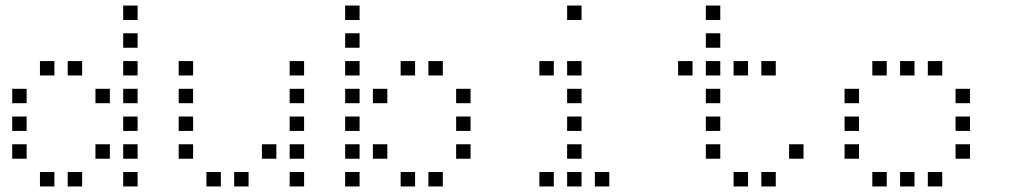

<svg xmlns="http://www.w3.org/2000/svg" viewBox="-20 -696 3640 692"><path d="M425 -676Q424 -676 424 -676Q424 -676 424 -675V-625Q424 -624 424 -624Q424 -624 425 -624H475Q476 -624 476 -624Q476 -624 476 -625V-675Q476 -676 476 -676Q476 -676 475 -676ZM425 -576Q424 -576 424 -576Q424 -576 424 -575V-525Q424 -524 424 -524Q424 -524 425 -524H475Q476 -524 476 -524Q476 -524 476 -525V-575Q476 -576 476 -576Q476 -576 475 -576ZM125 -476Q124 -476 124 -476Q124 -476 124 -475V-425Q124 -424 124 -424Q124 -424 125 -424H175Q176 -424 176 -424Q176 -424 176 -425V-475Q176 -476 176 -476Q176 -476 175 -476ZM225 -476Q224 -476 224 -476Q224 -476 224 -475V-425Q224 -424 224 -424Q224 -424 225 -424H275Q276 -424 276 -424Q276 -424 276 -425V-475Q276 -476 276 -476Q276 -476 275 -476ZM425 -476Q424 -476 424 -476Q424 -476 424 -475V-425Q424 -424 424 -424Q424 -424 425 -424H475Q476 -424 476 -424Q476 -424 476 -425V-475Q476 -476 476 -476Q476 -476 475 -476ZM25 -376Q24 -376 24 -376Q24 -376 24 -375V-325Q24 -324 24 -324Q24 -324 25 -324H75Q76 -324 76 -324Q76 -324 76 -325V-375Q76 -376 76 -376Q76 -376 75 -376ZM325 -376Q324 -376 324 -376Q324 -376 324 -375V-325Q324 -324 324 -324Q324 -324 325 -324H375Q376 -324 376 -324Q376 -324 376 -325V-375Q376 -376 376 -376Q376 -376 375 -376ZM425 -376Q424 -376 424 -376Q424 -376 424 -375V-325Q424 -324 424 -324Q424 -324 425 -324H475Q476 -324 476 -324Q476 -324 476 -325V-375Q476 -376 476 -376Q476 -376 475 -376ZM25 -276Q24 -276 24 -276Q24 -276 24 -275V-225Q24 -224 24 -224Q24 -224 25 -224H75Q76 -224 76 -224Q76 -224 76 -225V-275Q76 -276 76 -276Q76 -276 75 -276ZM425 -276Q424 -276 424 -276Q424 -276 424 -275V-225Q424 -224 424 -224Q424 -224 425 -224H475Q476 -224 476 -224Q476 -224 476 -225V-275Q476 -276 476 -276Q476 -276 475 -276ZM25 -176Q24 -176 24 -176Q24 -176 24 -175V-125Q24 -124 24 -124Q24 -124 25 -124H75Q76 -124 76 -124Q76 -124 76 -125V-175Q76 -176 76 -176Q76 -176 75 -176ZM325 -176Q324 -176 324 -176Q324 -176 324 -175V-125Q324 -124 324 -124Q324 -124 325 -124H375Q376 -124 376 -124Q376 -124 376 -125V-175Q376 -176 376 -176Q376 -176 375 -176ZM425 -176Q424 -176 424 -176Q424 -176 424 -175V-125Q424 -124 424 -124Q424 -124 425 -124H475Q476 -124 476 -124Q476 -124 476 -125V-175Q476 -176 476 -176Q476 -176 475 -176ZM125 -76Q124 -76 124 -76Q124 -76 124 -75V-25Q124 -24 124 -24Q124 -24 125 -24H175Q176 -24 176 -24Q176 -24 176 -25V-75Q176 -76 176 -76Q176 -76 175 -76ZM225 -76Q224 -76 224 -76Q224 -76 224 -75V-25Q224 -24 224 -24Q224 -24 225 -24H275Q276 -24 276 -24Q276 -24 276 -25V-75Q276 -76 276 -76Q276 -76 275 -76ZM425 -76Q424 -76 424 -76Q424 -76 424 -75V-25Q424 -24 424 -24Q424 -24 425 -24H475Q476 -24 476 -24Q476 -24 476 -25V-75Q476 -76 476 -76Q476 -76 475 -76Z M625 -476Q624 -476 624 -476Q624 -476 624 -475V-425Q624 -424 624 -424Q624 -424 625 -424H675Q676 -424 676 -424Q676 -424 676 -425V-475Q676 -476 676 -476Q676 -476 675 -476ZM1025 -476Q1024 -476 1024 -476Q1024 -476 1024 -475V-425Q1024 -424 1024 -424Q1024 -424 1025 -424H1075Q1076 -424 1076 -424Q1076 -424 1076 -425V-475Q1076 -476 1076 -476Q1076 -476 1075 -476ZM625 -376Q624 -376 624 -376Q624 -376 624 -375V-325Q624 -324 624 -324Q624 -324 625 -324H675Q676 -324 676 -324Q676 -324 676 -325V-375Q676 -376 676 -376Q676 -376 675 -376ZM1025 -376Q1024 -376 1024 -376Q1024 -376 1024 -375V-325Q1024 -324 1024 -324Q1024 -324 1025 -324H1075Q1076 -324 1076 -324Q1076 -324 1076 -325V-375Q1076 -376 1076 -376Q1076 -376 1075 -376ZM625 -276Q624 -276 624 -276Q624 -276 624 -275V-225Q624 -224 624 -224Q624 -224 625 -224H675Q676 -224 676 -224Q676 -224 676 -225V-275Q676 -276 676 -276Q676 -276 675 -276ZM1025 -276Q1024 -276 1024 -276Q1024 -276 1024 -275V-225Q1024 -224 1024 -224Q1024 -224 1025 -224H1075Q1076 -224 1076 -224Q1076 -224 1076 -225V-275Q1076 -276 1076 -276Q1076 -276 1075 -276ZM625 -176Q624 -176 624 -176Q624 -176 624 -175V-125Q624 -124 624 -124Q624 -124 625 -124H675Q676 -124 676 -124Q676 -124 676 -125V-175Q676 -176 676 -176Q676 -176 675 -176ZM925 -176Q924 -176 924 -176Q924 -176 924 -175V-125Q924 -124 924 -124Q924 -124 925 -124H975Q976 -124 976 -124Q976 -124 976 -125V-175Q976 -176 976 -176Q976 -176 975 -176ZM1025 -176Q1024 -176 1024 -176Q1024 -176 1024 -175V-125Q1024 -124 1024 -124Q1024 -124 1025 -124H1075Q1076 -124 1076 -124Q1076 -124 1076 -125V-175Q1076 -176 1076 -176Q1076 -176 1075 -176ZM725 -76Q724 -76 724 -76Q724 -76 724 -75V-25Q724 -24 724 -24Q724 -24 725 -24H775Q776 -24 776 -24Q776 -24 776 -25V-75Q776 -76 776 -76Q776 -76 775 -76ZM825 -76Q824 -76 824 -76Q824 -76 824 -75V-25Q824 -24 824 -24Q824 -24 825 -24H875Q876 -24 876 -24Q876 -24 876 -25V-75Q876 -76 876 -76Q876 -76 875 -76ZM1025 -76Q1024 -76 1024 -76Q1024 -76 1024 -75V-25Q1024 -24 1024 -24Q1024 -24 1025 -24H1075Q1076 -24 1076 -24Q1076 -24 1076 -25V-75Q1076 -76 1076 -76Q1076 -76 1075 -76Z M1225 -676Q1224 -676 1224 -676Q1224 -676 1224 -675V-625Q1224 -624 1224 -624Q1224 -624 1225 -624H1275Q1276 -624 1276 -624Q1276 -624 1276 -625V-675Q1276 -676 1276 -676Q1276 -676 1275 -676ZM1225 -576Q1224 -576 1224 -576Q1224 -576 1224 -575V-525Q1224 -524 1224 -524Q1224 -524 1225 -524H1275Q1276 -524 1276 -524Q1276 -524 1276 -525V-575Q1276 -576 1276 -576Q1276 -576 1275 -576ZM1225 -476Q1224 -476 1224 -476Q1224 -476 1224 -475V-425Q1224 -424 1224 -424Q1224 -424 1225 -424H1275Q1276 -424 1276 -424Q1276 -424 1276 -425V-475Q1276 -476 1276 -476Q1276 -476 1275 -476ZM1425 -476Q1424 -476 1424 -476Q1424 -476 1424 -475V-425Q1424 -424 1424 -424Q1424 -424 1425 -424H1475Q1476 -424 1476 -424Q1476 -424 1476 -425V-475Q1476 -476 1476 -476Q1476 -476 1475 -476ZM1525 -476Q1524 -476 1524 -476Q1524 -476 1524 -475V-425Q1524 -424 1524 -424Q1524 -424 1525 -424H1575Q1576 -424 1576 -424Q1576 -424 1576 -425V-475Q1576 -476 1576 -476Q1576 -476 1575 -476ZM1225 -376Q1224 -376 1224 -376Q1224 -376 1224 -375V-325Q1224 -324 1224 -324Q1224 -324 1225 -324H1275Q1276 -324 1276 -324Q1276 -324 1276 -325V-375Q1276 -376 1276 -376Q1276 -376 1275 -376ZM1325 -376Q1324 -376 1324 -376Q1324 -376 1324 -375V-325Q1324 -324 1324 -324Q1324 -324 1325 -324H1375Q1376 -324 1376 -324Q1376 -324 1376 -325V-375Q1376 -376 1376 -376Q1376 -376 1375 -376ZM1625 -376Q1624 -376 1624 -376Q1624 -376 1624 -375V-325Q1624 -324 1624 -324Q1624 -324 1625 -324H1675Q1676 -324 1676 -324Q1676 -324 1676 -325V-375Q1676 -376 1676 -376Q1676 -376 1675 -376ZM1225 -276Q1224 -276 1224 -276Q1224 -276 1224 -275V-225Q1224 -224 1224 -224Q1224 -224 1225 -224H1275Q1276 -224 1276 -224Q1276 -224 1276 -225V-275Q1276 -276 1276 -276Q1276 -276 1275 -276ZM1625 -276Q1624 -276 1624 -276Q1624 -276 1624 -275V-225Q1624 -224 1624 -224Q1624 -224 1625 -224H1675Q1676 -224 1676 -224Q1676 -224 1676 -225V-275Q1676 -276 1676 -276Q1676 -276 1675 -276ZM1225 -176Q1224 -176 1224 -176Q1224 -176 1224 -175V-125Q1224 -124 1224 -124Q1224 -124 1225 -124H1275Q1276 -124 1276 -124Q1276 -124 1276 -125V-175Q1276 -176 1276 -176Q1276 -176 1275 -176ZM1325 -176Q1324 -176 1324 -176Q1324 -176 1324 -175V-125Q1324 -124 1324 -124Q1324 -124 1325 -124H1375Q1376 -124 1376 -124Q1376 -124 1376 -125V-175Q1376 -176 1376 -176Q1376 -176 1375 -176ZM1625 -176Q1624 -176 1624 -176Q1624 -176 1624 -175V-125Q1624 -124 1624 -124Q1624 -124 1625 -124H1675Q1676 -124 1676 -124Q1676 -124 1676 -125V-175Q1676 -176 1676 -176Q1676 -176 1675 -176ZM1225 -76Q1224 -76 1224 -76Q1224 -76 1224 -75V-25Q1224 -24 1224 -24Q1224 -24 1225 -24H1275Q1276 -24 1276 -24Q1276 -24 1276 -25V-75Q1276 -76 1276 -76Q1276 -76 1275 -76ZM1425 -76Q1424 -76 1424 -76Q1424 -76 1424 -75V-25Q1424 -24 1424 -24Q1424 -24 1425 -24H1475Q1476 -24 1476 -24Q1476 -24 1476 -25V-75Q1476 -76 1476 -76Q1476 -76 1475 -76ZM1525 -76Q1524 -76 1524 -76Q1524 -76 1524 -75V-25Q1524 -24 1524 -24Q1524 -24 1525 -24H1575Q1576 -24 1576 -24Q1576 -24 1576 -25V-75Q1576 -76 1576 -76Q1576 -76 1575 -76Z M2025 -676Q2024 -676 2024 -676Q2024 -676 2024 -675V-625Q2024 -624 2024 -624Q2024 -624 2025 -624H2075Q2076 -624 2076 -624Q2076 -624 2076 -625V-675Q2076 -676 2076 -676Q2076 -676 2075 -676ZM1925 -476Q1924 -476 1924 -476Q1924 -476 1924 -475V-425Q1924 -424 1924 -424Q1924 -424 1925 -424H1975Q1976 -424 1976 -424Q1976 -424 1976 -425V-475Q1976 -476 1976 -476Q1976 -476 1975 -476ZM2025 -476Q2024 -476 2024 -476Q2024 -476 2024 -475V-425Q2024 -424 2024 -424Q2024 -424 2025 -424H2075Q2076 -424 2076 -424Q2076 -424 2076 -425V-475Q2076 -476 2076 -476Q2076 -476 2075 -476ZM2025 -376Q2024 -376 2024 -376Q2024 -376 2024 -375V-325Q2024 -324 2024 -324Q2024 -324 2025 -324H2075Q2076 -324 2076 -324Q2076 -324 2076 -325V-375Q2076 -376 2076 -376Q2076 -376 2075 -376ZM2025 -276Q2024 -276 2024 -276Q2024 -276 2024 -275V-225Q2024 -224 2024 -224Q2024 -224 2025 -224H2075Q2076 -224 2076 -224Q2076 -224 2076 -225V-275Q2076 -276 2076 -276Q2076 -276 2075 -276ZM2025 -176Q2024 -176 2024 -176Q2024 -176 2024 -175V-125Q2024 -124 2024 -124Q2024 -124 2025 -124H2075Q2076 -124 2076 -124Q2076 -124 2076 -125V-175Q2076 -176 2076 -176Q2076 -176 2075 -176ZM1925 -76Q1924 -76 1924 -76Q1924 -76 1924 -75V-25Q1924 -24 1924 -24Q1924 -24 1925 -24H1975Q1976 -24 1976 -24Q1976 -24 1976 -25V-75Q1976 -76 1976 -76Q1976 -76 1975 -76ZM2025 -76Q2024 -76 2024 -76Q2024 -76 2024 -75V-25Q2024 -24 2024 -24Q2024 -24 2025 -24H2075Q2076 -24 2076 -24Q2076 -24 2076 -25V-75Q2076 -76 2076 -76Q2076 -76 2075 -76ZM2125 -76Q2124 -76 2124 -76Q2124 -76 2124 -75V-25Q2124 -24 2124 -24Q2124 -24 2125 -24H2175Q2176 -24 2176 -24Q2176 -24 2176 -25V-75Q2176 -76 2176 -76Q2176 -76 2175 -76Z M2525 -676Q2524 -676 2524 -676Q2524 -676 2524 -675V-625Q2524 -624 2524 -624Q2524 -624 2525 -624H2575Q2576 -624 2576 -624Q2576 -624 2576 -625V-675Q2576 -676 2576 -676Q2576 -676 2575 -676ZM2525 -576Q2524 -576 2524 -576Q2524 -576 2524 -575V-525Q2524 -524 2524 -524Q2524 -524 2525 -524H2575Q2576 -524 2576 -524Q2576 -524 2576 -525V-575Q2576 -576 2576 -576Q2576 -576 2575 -576ZM2425 -476Q2424 -476 2424 -476Q2424 -476 2424 -475V-425Q2424 -424 2424 -424Q2424 -424 2425 -424H2475Q2476 -424 2476 -424Q2476 -424 2476 -425V-475Q2476 -476 2476 -476Q2476 -476 2475 -476ZM2525 -476Q2524 -476 2524 -476Q2524 -476 2524 -475V-425Q2524 -424 2524 -424Q2524 -424 2525 -424H2575Q2576 -424 2576 -424Q2576 -424 2576 -425V-475Q2576 -476 2576 -476Q2576 -476 2575 -476ZM2625 -476Q2624 -476 2624 -476Q2624 -476 2624 -475V-425Q2624 -424 2624 -424Q2624 -424 2625 -424H2675Q2676 -424 2676 -424Q2676 -424 2676 -425V-475Q2676 -476 2676 -476Q2676 -476 2675 -476ZM2725 -476Q2724 -476 2724 -476Q2724 -476 2724 -475V-425Q2724 -424 2724 -424Q2724 -424 2725 -424H2775Q2776 -424 2776 -424Q2776 -424 2776 -425V-475Q2776 -476 2776 -476Q2776 -476 2775 -476ZM2525 -376Q2524 -376 2524 -376Q2524 -376 2524 -375V-325Q2524 -324 2524 -324Q2524 -324 2525 -324H2575Q2576 -324 2576 -324Q2576 -324 2576 -325V-375Q2576 -376 2576 -376Q2576 -376 2575 -376ZM2525 -276Q2524 -276 2524 -276Q2524 -276 2524 -275V-225Q2524 -224 2524 -224Q2524 -224 2525 -224H2575Q2576 -224 2576 -224Q2576 -224 2576 -225V-275Q2576 -276 2576 -276Q2576 -276 2575 -276ZM2525 -176Q2524 -176 2524 -176Q2524 -176 2524 -175V-125Q2524 -124 2524 -124Q2524 -124 2525 -124H2575Q2576 -124 2576 -124Q2576 -124 2576 -125V-175Q2576 -176 2576 -176Q2576 -176 2575 -176ZM2825 -176Q2824 -176 2824 -176Q2824 -176 2824 -175V-125Q2824 -124 2824 -124Q2824 -124 2825 -124H2875Q2876 -124 2876 -124Q2876 -124 2876 -125V-175Q2876 -176 2876 -176Q2876 -176 2875 -176ZM2625 -76Q2624 -76 2624 -76Q2624 -76 2624 -75V-25Q2624 -24 2624 -24Q2624 -24 2625 -24H2675Q2676 -24 2676 -24Q2676 -24 2676 -25V-75Q2676 -76 2676 -76Q2676 -76 2675 -76ZM2725 -76Q2724 -76 2724 -76Q2724 -76 2724 -75V-25Q2724 -24 2724 -24Q2724 -24 2725 -24H2775Q2776 -24 2776 -24Q2776 -24 2776 -25V-75Q2776 -76 2776 -76Q2776 -76 2775 -76Z M3125 -476Q3124 -476 3124 -476Q3124 -476 3124 -475V-425Q3124 -424 3124 -424Q3124 -424 3125 -424H3175Q3176 -424 3176 -424Q3176 -424 3176 -425V-475Q3176 -476 3176 -476Q3176 -476 3175 -476ZM3225 -476Q3224 -476 3224 -476Q3224 -476 3224 -475V-425Q3224 -424 3224 -424Q3224 -424 3225 -424H3275Q3276 -424 3276 -424Q3276 -424 3276 -425V-475Q3276 -476 3276 -476Q3276 -476 3275 -476ZM3325 -476Q3324 -476 3324 -476Q3324 -476 3324 -475V-425Q3324 -424 3324 -424Q3324 -424 3325 -424H3375Q3376 -424 3376 -424Q3376 -424 3376 -425V-475Q3376 -476 3376 -476Q3376 -476 3375 -476ZM3025 -376Q3024 -376 3024 -376Q3024 -376 3024 -375V-325Q3024 -324 3024 -324Q3024 -324 3025 -324H3075Q3076 -324 3076 -324Q3076 -324 3076 -325V-375Q3076 -376 3076 -376Q3076 -376 3075 -376ZM3425 -376Q3424 -376 3424 -376Q3424 -376 3424 -375V-325Q3424 -324 3424 -324Q3424 -324 3425 -324H3475Q3476 -324 3476 -324Q3476 -324 3476 -325V-375Q3476 -376 3476 -376Q3476 -376 3475 -376ZM3025 -276Q3024 -276 3024 -276Q3024 -276 3024 -275V-225Q3024 -224 3024 -224Q3024 -224 3025 -224H3075Q3076 -224 3076 -224Q3076 -224 3076 -225V-275Q3076 -276 3076 -276Q3076 -276 3075 -276ZM3425 -276Q3424 -276 3424 -276Q3424 -276 3424 -275V-225Q3424 -224 3424 -224Q3424 -224 3425 -224H3475Q3476 -224 3476 -224Q3476 -224 3476 -225V-275Q3476 -276 3476 -276Q3476 -276 3475 -276ZM3025 -176Q3024 -176 3024 -176Q3024 -176 3024 -175V-125Q3024 -124 3024 -124Q3024 -124 3025 -124H3075Q3076 -124 3076 -124Q3076 -124 3076 -125V-175Q3076 -176 3076 -176Q3076 -176 3075 -176ZM3425 -176Q3424 -176 3424 -176Q3424 -176 3424 -175V-125Q3424 -124 3424 -124Q3424 -124 3425 -124H3475Q3476 -124 3476 -124Q3476 -124 3476 -125V-175Q3476 -176 3476 -176Q3476 -176 3475 -176ZM3125 -76Q3124 -76 3124 -76Q3124 -76 3124 -75V-25Q3124 -24 3124 -24Q3124 -24 3125 -24H3175Q3176 -24 3176 -24Q3176 -24 3176 -25V-75Q3176 -76 3176 -76Q3176 -76 3175 -76ZM3225 -76Q3224 -76 3224 -76Q3224 -76 3224 -75V-25Q3224 -24 3224 -24Q3224 -24 3225 -24H3275Q3276 -24 3276 -24Q3276 -24 3276 -25V-75Q3276 -76 3276 -76Q3276 -76 3275 -76ZM3325 -76Q3324 -76 3324 -76Q3324 -76 3324 -75V-25Q3324 -24 3324 -24Q3324 -24 3325 -24H3375Q3376 -24 3376 -24Q3376 -24 3376 -25V-75Q3376 -76 3376 -76Q3376 -76 3375 -76Z"/></svg>

Font: Doto
Style: Regular
Weight: 400
Monospace: yes
Version: Version 1.000